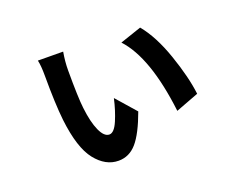

<svg xmlns="http://www.w3.org/2000/svg" viewBox="-101 -758 1202 973"><g transform="rotate(-20 500.0 -271.5)"><path d="M313 -579Q304 -528 304 -481Q304 -333 311 -276Q320 -197 341 -150.5Q362 -104 390 -104Q416 -104 438 -155.5Q460 -207 474 -270L567 -164Q528 -57 487.5 -10Q447 37 389 37Q319 37 265.5 -30.5Q212 -98 194 -254Q184 -345 184 -496Q184 -550 177 -580ZM721 -560Q781 -488 824 -363.5Q867 -239 878 -146L754 -99Q718 -400 606 -521Z"/></g></svg>

Font: Noto Sans Korean Bold
Style: Bold
Weight: 700
Designer: Ryoko NISHIZUKA  (kana & ideographs); Paul D. Hunt (Latin, Greek & Cyrillic); Wenlong ZHANG  (bopomofo); Sandoll Communi
Foundry: Adobe Systems Incorporated
Version: Version 1.000;PS 1;hotconv 1.0.78;makeotf.lib2.5.61930